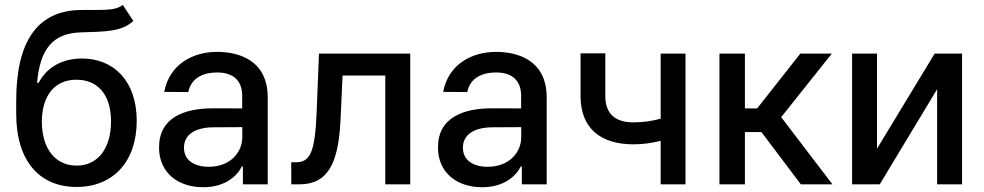

<svg xmlns="http://www.w3.org/2000/svg" viewBox="-20 -769 4105 801"><path d="M536.2 -681.5 492.2 -748.6C457.7 -720.9 399.9 -729.4 313.9 -727.3C137.1 -723.7 47.6 -598 47.6 -348.7V-294.7C47.6 -94.5 147 11 299.4 11C451.7 11 550.4 -94.8 550.4 -264.6C550.4 -432.2 453.5 -524.9 322.1 -524.9C242.9 -524.9 176.8 -491.1 141.3 -423.7H134.6C146.7 -561.8 198.5 -630.3 316.4 -633.9C421.2 -637.1 487.6 -636.7 536.2 -681.5ZM154.5 -262.8C155.9 -373.2 210.2 -436.4 298.7 -436.4C388.5 -436.4 443.2 -373.2 443.2 -262.8C443.2 -149.9 388.5 -78.1 299.7 -78.1C209.5 -78.1 154.5 -150.2 154.5 -262.8Z M827.8 12.1C918 12.1 968.8 -33.7 989 -74.6H993.3V0H1096.9V-362.2C1096.9 -521 971.9 -552.6 885.3 -552.6C786.6 -552.6 687.1 -502.5 665.1 -385.7L765.6 -384.9C775.6 -435 815.3 -466.6 886.7 -466.6C955.3 -466.6 990.4 -430.8 990.4 -369V-316.8L868.3 -317.1C748.2 -317.1 643.5 -278.1 643.5 -154.1C643.5 -46.9 724.1 12.1 827.8 12.1ZM747.5 -152.7C747.5 -209.5 797.2 -237.6 870.7 -237.9L990.8 -238.6V-196.7C990.8 -132.1 939.3 -73.2 850.9 -73.2C790.8 -73.2 747.5 -100.1 747.5 -152.7Z M1195.3 0H1229.4C1348.4 0 1392 -88.1 1400.6 -268.5L1409.1 -453.8H1587.4V0H1691.4V-545.5H1310.7L1301.1 -304C1294.4 -135.7 1275.2 -92 1214.5 -92H1195Z M1991.5 12.1C2081.7 12.1 2132.5 -33.7 2152.7 -74.6H2157V0H2260.7V-362.2C2260.7 -521 2135.7 -552.6 2049 -552.6C1950.3 -552.6 1850.9 -502.5 1828.8 -385.7L1929.3 -384.9C1939.3 -435 1979 -466.6 2050.4 -466.6C2119 -466.6 2154.1 -430.8 2154.1 -369V-316.8L2032 -317.1C1911.9 -317.1 1807.2 -278.1 1807.2 -154.1C1807.2 -46.9 1887.8 12.1 1991.5 12.1ZM1911.2 -152.7C1911.2 -209.5 1960.9 -237.6 2034.4 -237.9L2154.5 -238.6V-196.7C2154.5 -132.1 2103 -73.2 2014.6 -73.2C1954.5 -73.2 1911.2 -100.1 1911.2 -152.7Z M2839.8 -545.5H2736.2V-273.8C2700.3 -264.2 2664.1 -258.5 2622.5 -258.5C2550.1 -258.5 2505.3 -291.2 2505.3 -368.3V-546.5H2402V-368.3C2402 -231.9 2487.6 -166.9 2622.5 -166.9C2663.7 -166.9 2701.3 -172.6 2736.2 -181.5V0H2839.8Z M2981.5 0H3087.7V-218H3156.6L3321 0H3452.8L3239 -280.2L3450.3 -545.5H3318.9L3138.8 -316.8H3087.7V-545.5H2981.5Z M3638.8 -148.8V-545.5H3534.8V0H3650.2L3889.6 -397V0H3993.6V-545.5H3879.3Z"/></svg>

Font: Magic Ui Pro Medium
Style: Regular
Weight: 500
Designer: Stefan Endress, Andreas Faust
Version: Version 1.000;FEAKit 1.0